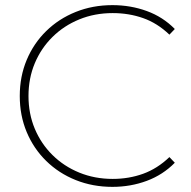

<svg xmlns="http://www.w3.org/2000/svg" viewBox="-20 -724 743 748"><path d="M418 4Q341 4 275 -22.5Q209 -49 160 -97Q111 -145 84 -209.5Q57 -274 57 -350Q57 -426 84 -490.5Q111 -555 160 -603Q209 -651 275 -677.5Q341 -704 418 -704Q489 -704 552 -681Q615 -658 661 -611L640 -589Q593 -634 537.5 -653.5Q482 -673 419 -673Q349 -673 289 -648.5Q229 -624 184.5 -580Q140 -536 115.5 -477.5Q91 -419 91 -350Q91 -281 115.5 -222.5Q140 -164 184.5 -120Q229 -76 289 -51.5Q349 -27 419 -27Q482 -27 537.5 -47Q593 -67 640 -112L661 -90Q615 -43 552 -19.5Q489 4 418 4Z"/></svg>

Font: Montserrat ExtraLight
Style: Regular
Weight: 200
Designer: Julieta Ulanovsky
Foundry: Julieta Ulanovsky
Version: Version 9.000; ttfautohint (v1.8.4.7-5d5b)